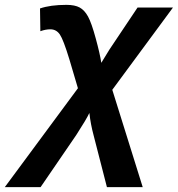

<svg xmlns="http://www.w3.org/2000/svg" viewBox="-91 -559 728 786"><path d="M181.2 -539.1Q215.3 -539.1 235.1 -528.3Q254.9 -517.6 269.3 -491.5Q283.7 -465.3 301 -401.6Q318.4 -337.9 323.7 -301.8L356.9 -356L472.2 -528.3H617.2L368.7 -191.4L493.2 207H346.7L292.5 -3.9Q279.8 -50.8 274.9 -96.7Q263.2 -71.3 221.2 -6.3L75.2 207H-71.3L228 -197.8L192.9 -316.4Q168.5 -396.5 154.1 -417.7Q139.6 -439 115.2 -439Q95.2 -439 74.2 -431.2L72.8 -524.4Q115.2 -539.1 181.2 -539.1Z"/></svg>

Font: Cousine
Style: Bold Italic
Weight: 700
Italic angle: -12°
Monospace: yes
Designer: Steve Matteson
Foundry: Ascender Corporation
Version: Version 1.20